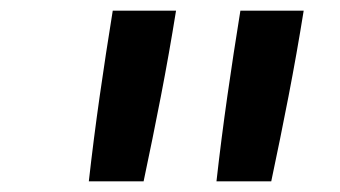

<svg xmlns="http://www.w3.org/2000/svg" viewBox="-20 -792 640 361"><path d="M147 -451Q156 -531 167.5 -611.5Q179 -692 192 -772H311Q298 -691 282.5 -611Q267 -531 250 -451ZM387 -451Q396 -531 407.5 -611.5Q419 -692 432 -772H551Q538 -691 522.5 -611Q507 -531 490 -451Z"/></svg>

Font: Iosevka Curly Slab SmBdEx
Style: Italic
Weight: 600
Width: 7
Italic angle: -9°
Monospace: yes
Designer: Belleve Invis
Foundry: Belleve Invis
Version: Version 11.1.0; ttfautohint (v1.8.3)